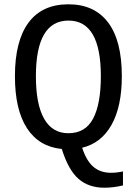

<svg xmlns="http://www.w3.org/2000/svg" viewBox="-20 -689 640 898"><path d="M549.8 -332.5Q549.8 -190.9 501.7 -105.2Q453.6 -19.5 364.3 2Q384.3 63.5 417 91.3Q449.7 119.1 499 119.1Q525.9 119.1 555.2 112.8V178.2Q509.8 189 468.3 189Q395 189 347.4 147.7Q299.8 106.4 269 7.8Q162.1 -2.9 106 -89.6Q49.8 -176.3 49.8 -332.5Q49.8 -497.1 113.3 -583Q176.8 -668.9 300.3 -668.9Q420.9 -668.9 485.4 -584.2Q549.8 -499.5 549.8 -332.5ZM451.7 -332.5Q451.7 -592.8 300.3 -592.8Q147.9 -592.8 147.9 -332.5Q147.9 -200.7 186.5 -133.3Q225.1 -65.9 299.8 -65.9Q379.4 -65.9 415.5 -134.3Q451.7 -202.6 451.7 -332.5Z"/></svg>

Font: Liberation Mono
Style: Regular
Weight: 400
Monospace: yes
Designer: Steve Matteson
Foundry: Ascender Corporation
Version: Version 2.1.5